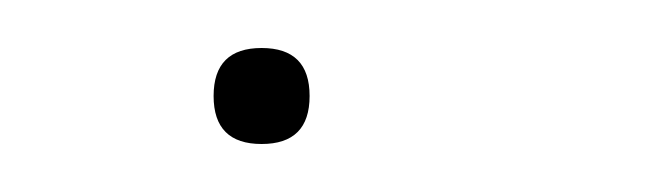

<svg xmlns="http://www.w3.org/2000/svg" viewBox="-20 -58 270 80"><path d="M69 -18Q69 -38 89 -38Q109 -38 109 -18Q109 2 89 2Q69 2 69 -18Z"/></svg>

Font: Alegreya Sans SC Thin
Style: Italic
Weight: 100
Italic angle: -7°
Designer: Juan Pablo del Peral
Foundry: Huerta Tipografica
Version: Version 2.007